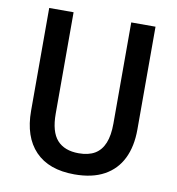

<svg xmlns="http://www.w3.org/2000/svg" viewBox="-81 -787 803 871"><g transform="rotate(10 320.5 -352.0)"><path d="M565.4 -713.9V-240.7Q565.4 -162.1 537.8 -106.2Q510.3 -50.3 455.6 -20.3Q400.9 9.8 318.8 9.8Q200.7 9.8 138.2 -55.4Q75.7 -120.6 75.7 -240.7V-713.9H188V-247.1Q188 -163.6 221.9 -125.7Q255.9 -87.9 321.3 -87.9Q366.7 -87.9 395.8 -105.2Q424.8 -122.6 439.2 -158Q453.6 -193.4 453.6 -247.6V-713.9Z"/></g></svg>

Font: Open Sans SemiCondensed SemiBold
Style: Regular
Weight: 600
Width: 4
Designer: Monotype Design Team
Foundry: Monotype Imaging Inc.
Version: Version 3.000